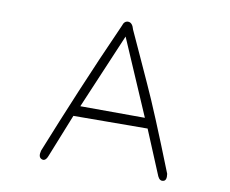

<svg xmlns="http://www.w3.org/2000/svg" viewBox="-82 -869 1163 969"><g transform="rotate(10 500.0 -384.5)"><path d="M530 -730Q558 -669 587 -605.5Q616 -542 646 -476Q677 -409 722 -300.5Q767 -192 826 -43Q831 -9 813 -5Q795 0 784 -23L689 -251L309 -249L221 -29Q209 3 189 -6Q170 -14 179 -48Q241 -203 313.5 -376Q386 -549 471 -739Q479 -766 500 -765Q521 -764 530 -730ZM499 -689 335 -303 666 -302Z"/></g></svg>

Font: Yomogi
Style: Regular
Weight: 400
Designer: satsuyako
Foundry: satsuyako
Version: Version 3.100